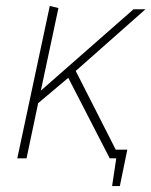

<svg xmlns="http://www.w3.org/2000/svg" viewBox="-20 -531 508 644"><path d="M383 0 234 -293 468 -500H428L117 -227L176 -504L147 -511L38 0H69L108 -185L209 -270L348 0ZM360 -29 354 0H370L356 93H382L407 -29Z"/></svg>

Font: Advent Pro ExtraLight
Style: Italic
Weight: 250
Italic angle: -12°
Version: Version 3.000